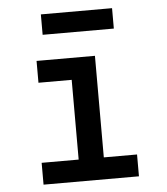

<svg xmlns="http://www.w3.org/2000/svg" viewBox="-52 -759 703 806"><g transform="rotate(-5 300.0 -356.5)"><path d="M99 0V-92H255V-428H115V-520H361V-92H501V0ZM150 -627V-713H450V-627Z"/></g></svg>

Font: Iosevka Custom SmBdEx
Style: Regular
Weight: 600
Width: 7
Monospace: yes
Designer: Belleve Invis
Foundry: Belleve Invis
Version: Version 11.2.4; ttfautohint (v1.8.4)